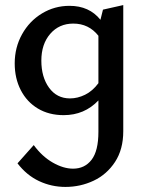

<svg xmlns="http://www.w3.org/2000/svg" viewBox="-20 -448 575 757"><path d="M466 -428V69Q466 141 433.5 190.5Q401 240 349 264.5Q297 289 238 289Q183 289 134 266Q85 243 49 196L113 124Q146 169 188 193Q230 217 268 217Q314 217 341 182Q368 147 368 72V-52Q313 6 231 6Q173 6 129.5 -20Q86 -46 62 -92.5Q38 -139 38 -198Q38 -261 67 -313Q96 -365 145.5 -395Q195 -425 254 -425Q332 -425 376 -370L386 -410ZM368 -120V-307Q330 -355 269 -355Q213 -355 178 -314.5Q143 -274 143 -209Q143 -144 173.5 -102Q204 -60 256 -60Q286 -60 315.5 -74.5Q345 -89 368 -120Z"/></svg>

Font: Ysabeau Infant Semibold
Style: Regular
Weight: 600
Designer: Christian Thalmann (Catharsis Fonts)
Version: Version 0.003